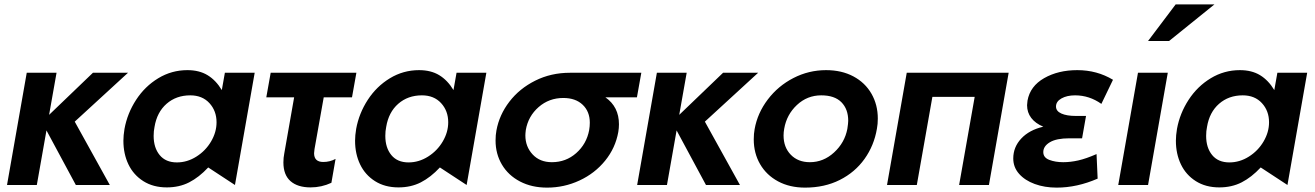

<svg xmlns="http://www.w3.org/2000/svg" viewBox="-20 -844 6001 876"><path d="M238 -512H102L12 0H148L192 -249L326 0H481L321 -289L564 -512H404L204 -320Z M848 -409Q903 -409 935.5 -373.5Q968 -338 968 -286Q968 -241 943 -198.5Q918 -156 876 -129.5Q834 -103 787 -103Q736 -103 708.5 -136.5Q681 -170 681 -224Q681 -246 685 -265Q696 -332 740 -370.5Q784 -409 848 -409ZM1142 -512H1006L992 -433Q965 -478 927 -501Q889 -524 835 -524Q763 -524 702 -487Q641 -450 601 -388.5Q561 -327 548 -256Q543 -226 543 -202Q543 -142 566 -94Q589 -46 634 -17.5Q679 11 741 11Q798 11 843 -12Q888 -35 930 -80L1052 0Z M1606 -512 1586 -400H1457L1415 -164Q1413 -150 1413 -145Q1413 -105 1455 -105Q1485 -105 1511 -119L1492 -10Q1447 11 1397 11Q1338 11 1305.5 -17.5Q1273 -46 1273 -103Q1273 -124 1277 -144L1322 -400H1195L1215 -512Z M1905 -409Q1960 -409 1992.5 -373.5Q2025 -338 2025 -286Q2025 -241 2000 -198.5Q1975 -156 1933 -129.5Q1891 -103 1844 -103Q1793 -103 1765.5 -136.5Q1738 -170 1738 -224Q1738 -246 1742 -265Q1753 -332 1797 -370.5Q1841 -409 1905 -409ZM2199 -512H2063L2049 -433Q2022 -478 1984 -501Q1946 -524 1892 -524Q1820 -524 1759 -487Q1698 -450 1658 -388.5Q1618 -327 1605 -256Q1600 -226 1600 -202Q1600 -142 1623 -94Q1646 -46 1691 -17.5Q1736 11 1798 11Q1855 11 1900 -12Q1945 -35 1987 -80L2109 0Z M2804 -277Q2804 -260 2801 -242Q2788 -169 2741 -111Q2694 -53 2624 -20.5Q2554 12 2476 12Q2406 12 2352.5 -16Q2299 -44 2270 -93Q2241 -142 2241 -203Q2241 -228 2245 -249Q2258 -320 2304 -380Q2350 -440 2422 -476Q2494 -512 2580 -512H2906L2886 -400H2742Q2804 -357 2804 -277ZM2668 -250Q2671 -268 2671 -284Q2671 -335 2638.5 -366Q2606 -397 2550 -397Q2485 -397 2437.5 -355.5Q2390 -314 2379 -251Q2377 -235 2377 -226Q2377 -175 2410 -139.5Q2443 -104 2498 -104Q2562 -104 2609 -145.5Q2656 -187 2668 -250Z M3113 -512H2977L2887 0H3023L3067 -249L3201 0H3356L3196 -289L3439 -512H3279L3079 -320Z M3981 -257Q3985 -278 3985 -303Q3985 -366 3956 -416.5Q3927 -467 3873.5 -495.5Q3820 -524 3749 -524Q3670 -524 3600 -488Q3530 -452 3483 -390Q3436 -328 3423 -255Q3419 -234 3419 -208Q3419 -145 3448 -95Q3477 -45 3530 -16.5Q3583 12 3653 12Q3742 12 3811.5 -23Q3881 -58 3924.5 -119Q3968 -180 3981 -257ZM3850 -293Q3850 -282 3846 -256Q3834 -193 3785.5 -148.5Q3737 -104 3675 -104Q3621 -104 3588 -138Q3555 -172 3555 -226Q3555 -241 3558 -257Q3569 -321 3616 -365Q3663 -409 3727 -409Q3788 -409 3819 -377.5Q3850 -346 3850 -293Z M4117 -512 4027 0H4163L4234 -402H4427L4356 0H4492L4582 -512Z M4831 -104Q4864 -104 4899.5 -112Q4935 -120 4983 -141L4988 -29Q4894 12 4801 12Q4746 12 4701 -4.5Q4656 -21 4629.5 -51Q4603 -81 4603 -121Q4603 -173 4639.5 -212Q4676 -251 4740 -266Q4704 -281 4685 -306Q4666 -331 4666 -364Q4666 -371 4668 -385Q4680 -451 4744 -487.5Q4808 -524 4895 -524Q4985 -524 5058 -480L5005 -370Q4950 -409 4885 -409Q4848 -409 4823 -395Q4798 -381 4798 -358Q4798 -337 4822.5 -326Q4847 -315 4889 -315H4935L4917 -213H4859Q4800 -213 4770 -195Q4740 -177 4740 -150Q4740 -125 4767.5 -114.5Q4795 -104 4831 -104Z M5308 -512H5172L5082 0H5218ZM5218 -657H5314L5521 -824H5344Z M5650 -409Q5705 -409 5737.5 -373.5Q5770 -338 5770 -286Q5770 -241 5745 -198.5Q5720 -156 5678 -129.5Q5636 -103 5589 -103Q5538 -103 5510.5 -136.5Q5483 -170 5483 -224Q5483 -246 5487 -265Q5498 -332 5542 -370.5Q5586 -409 5650 -409ZM5944 -512H5808L5794 -433Q5767 -478 5729 -501Q5691 -524 5637 -524Q5565 -524 5504 -487Q5443 -450 5403 -388.5Q5363 -327 5350 -256Q5345 -226 5345 -202Q5345 -142 5368 -94Q5391 -46 5436 -17.5Q5481 11 5543 11Q5600 11 5645 -12Q5690 -35 5732 -80L5854 0Z"/></svg>

Font: Geom SemiBold
Style: Bold Italic
Weight: 600
Italic angle: -10°
Version: Version 1.102